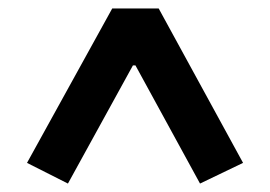

<svg xmlns="http://www.w3.org/2000/svg" viewBox="-20 -718 640 455"><path d="M454 -283 301 -563H295L141 -283L44 -332L246 -698H356L556 -332Z"/></svg>

Font: IBM Plex Sans Hebrew SemiBold
Style: Regular
Weight: 600
Designer: Mike Abbink, Paul van der Laan, Pieter van Rosmalen, Yanek Iontef
Foundry: Bold Monday
Version: Version 1.2